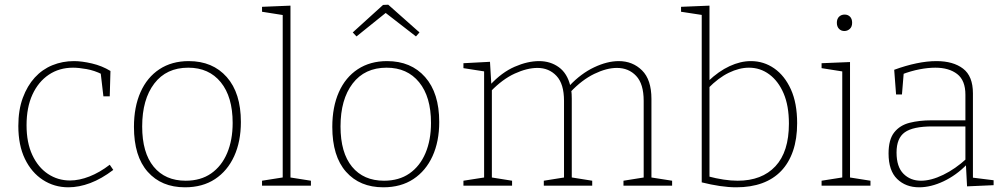

<svg xmlns="http://www.w3.org/2000/svg" viewBox="-20 -790 4272 817"><path d="M271 7Q211 7 162.5 -24.5Q114 -56 86 -114Q58 -172 58 -254Q58 -322 77 -373.5Q96 -425 128 -460Q160 -495 203 -512.5Q246 -530 295 -530Q328 -530 371 -520Q414 -510 450 -488L447 -380H420L408 -483L414 -474Q382 -490 348.5 -496Q315 -502 291 -502Q232 -502 187.5 -472Q143 -442 118 -387.5Q93 -333 93 -257Q93 -183 117.5 -130.5Q142 -78 184 -50Q226 -22 278 -22Q317 -22 360.5 -39Q404 -56 447 -89L462 -67Q412 -29 364 -11Q316 7 271 7Z M783 -530Q885 -530 945 -462Q1005 -394 1005 -271Q1005 -188 976.5 -125.5Q948 -63 895 -28Q842 7 767 7Q667 7 608.5 -59Q550 -125 550 -250Q550 -335 578 -398Q606 -461 658.5 -495.5Q711 -530 783 -530ZM781 -502Q688 -502 636.5 -434.5Q585 -367 585 -252Q585 -140 634 -80.5Q683 -21 770 -21Q834 -21 878.5 -52Q923 -83 946.5 -138.5Q970 -194 970 -267Q970 -378 919.5 -440Q869 -502 781 -502Z M1216 -28 1208 -36 1303 -21V0H1095V-21L1190 -36L1183 -28V-733L1190 -725L1095 -740V-761L1216 -766Z M1627 -530Q1729 -530 1789 -462Q1849 -394 1849 -271Q1849 -188 1820.5 -125.5Q1792 -63 1739 -28Q1686 7 1611 7Q1511 7 1452.5 -59Q1394 -125 1394 -250Q1394 -335 1422 -398Q1450 -461 1502.5 -495.5Q1555 -530 1627 -530ZM1625 -502Q1532 -502 1480.5 -434.5Q1429 -367 1429 -252Q1429 -140 1478 -80.5Q1527 -21 1614 -21Q1678 -21 1722.5 -52Q1767 -83 1790.5 -138.5Q1814 -194 1814 -267Q1814 -378 1763.5 -440Q1713 -502 1625 -502ZM1497 -635 1481 -652 1610 -769 1632 -770 1765 -652 1750 -635 1612 -742H1630Z M2407 -424 2403 -425Q2452 -477 2508 -503.5Q2564 -530 2613 -530Q2672 -530 2712 -490.5Q2752 -451 2752 -369V-27L2744 -36L2840 -21V0H2633V-21L2727 -36L2719 -27V-361Q2719 -433 2687 -467Q2655 -501 2605 -501Q2561 -501 2508.5 -475.5Q2456 -450 2407 -398L2410 -408Q2412 -399 2412.5 -389.5Q2413 -380 2413 -370V-27L2406 -36L2500 -21V0H2294V-21L2388 -36L2380 -27V-361Q2380 -433 2348 -467Q2316 -501 2267 -501Q2223 -501 2170.5 -477Q2118 -453 2068 -401L2073 -413V-27L2065 -36L2159 -21V0H1952V-21L2048 -36L2040 -27V-494L2048 -485L1952 -500V-521L2065 -527L2071 -426L2066 -429Q2115 -482 2170 -506Q2225 -530 2274 -530Q2322 -530 2358 -504Q2394 -478 2407 -424Z M3113 7Q3080 7 3043 1.5Q3006 -4 2966 -14V-738L2976 -725L2878 -740V-761L2999 -766V-438L2993 -444Q3038 -487 3084.5 -508.5Q3131 -530 3175 -530Q3230 -530 3274.5 -499Q3319 -468 3345.5 -409.5Q3372 -351 3372 -266Q3372 -199 3354.5 -148Q3337 -97 3304 -62.5Q3271 -28 3223 -10.5Q3175 7 3113 7ZM3119 -21Q3222 -21 3279.5 -82.5Q3337 -144 3337 -264Q3337 -340 3314.5 -392.5Q3292 -445 3253.5 -473.5Q3215 -502 3167 -502Q3126 -502 3081.5 -480.5Q3037 -459 2993 -414L2999 -432V-27L2992 -40Q3063 -21 3119 -21Z M3597 -28 3589 -36 3684 -21V0H3476V-21L3571 -36L3564 -28V-493L3571 -485L3476 -500V-521L3597 -526ZM3573 -658Q3559 -658 3550 -667.5Q3541 -677 3541 -693Q3541 -710 3550.5 -719Q3560 -728 3574 -728Q3588 -728 3597 -719Q3606 -710 3606 -693Q3606 -676 3596 -667Q3586 -658 3573 -658Z M4120 -25 4112 -35 4208 -23V-2L4095 3L4090 -93L4094 -90Q4049 -44 3995 -18.5Q3941 7 3891 7Q3834 7 3797.5 -28.5Q3761 -64 3761 -137Q3761 -196 3785 -226.5Q3809 -257 3850.5 -267.5Q3892 -278 3943 -278H4095L4088 -270V-387Q4088 -448 4053 -475Q4018 -502 3960 -502Q3929 -502 3892.5 -495Q3856 -488 3817 -473L3826 -485L3818 -388H3793L3785 -493Q3834 -511 3879.5 -520.5Q3925 -530 3965 -530Q4036 -530 4078 -498Q4120 -466 4120 -393ZM3795 -141Q3795 -80 3824.5 -50.5Q3854 -21 3899 -21Q3942 -21 3993.5 -46Q4045 -71 4093 -115L4088 -102V-259L4095 -252H3947Q3865 -252 3830 -227Q3795 -202 3795 -141Z"/></svg>

Font: Bitter Thin ExtraLight
Style: Regular
Weight: 250
Version: Version 2.002